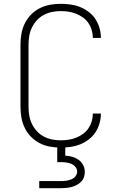

<svg xmlns="http://www.w3.org/2000/svg" viewBox="-20 -763 640 1003"><path d="M297 8Q269 8 241 3Q213 -2 187.5 -15Q162 -28 142 -48.5Q122 -69 109.5 -94.5Q97 -120 92 -148Q87 -176 87 -205V-530Q87 -559 92 -587Q97 -615 109.5 -640.5Q122 -666 142 -686.5Q162 -707 187.5 -720Q213 -733 241 -738Q269 -743 297 -743Q323 -743 348.5 -739.5Q374 -736 398 -726.5Q422 -717 443 -701Q464 -685 478 -664Q492 -643 499.5 -617.5Q507 -592 507 -567V-565H465V-566Q465 -587 459 -606.5Q453 -626 441.5 -643Q430 -660 413 -672Q396 -684 377 -691.5Q358 -699 338 -702Q318 -705 297 -705Q274 -705 251.5 -700.5Q229 -696 208.5 -685Q188 -674 172.5 -657Q157 -640 147 -619.5Q137 -599 133 -576Q129 -553 129 -530V-205Q129 -182 133 -159Q137 -136 147 -115.5Q157 -95 172.5 -78Q188 -61 208.5 -50Q229 -39 251.5 -34.5Q274 -30 297 -30Q318 -30 338 -33Q358 -36 377 -43.5Q396 -51 413 -63Q430 -75 441.5 -92Q453 -109 459 -128.5Q465 -148 465 -169V-170H507V-168Q507 -143 499.5 -117.5Q492 -92 478 -71Q464 -50 443 -34Q422 -18 398 -8.5Q374 1 348.5 4.5Q323 8 297 8ZM185 220V183H300Q313 183 326.5 181Q340 179 352.5 174Q365 169 374 158Q383 147 383 133Q383 120 374 109Q365 98 352.5 93Q340 88 327 86Q314 84 300 84H279V-30H321V50Q339 51 357 56Q375 61 390.5 72Q406 83 414.5 99.5Q423 116 423 135Q423 149 418.5 162.5Q414 176 404 186Q394 196 381.5 203Q369 210 355.5 213.5Q342 217 328 218.5Q314 220 300 220Z"/></svg>

Font: Iosevka Extralight Extended
Style: Regular
Weight: 200
Width: 7
Monospace: yes
Designer: Belleve Invis
Foundry: Belleve Invis
Version: Version 32.5.0; ttfautohint (v1.8.4)